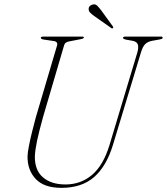

<svg xmlns="http://www.w3.org/2000/svg" viewBox="-20 -872 785 903"><path d="M495 -190 626 -625.5Q633 -650.5 627.8 -663.8Q622.5 -677 601.5 -680.5L573 -685.5Q558.5 -689 558.5 -693.5Q558.5 -700 571 -700H736Q745 -700 745 -695Q745 -692 742.8 -690.2Q740.5 -688.5 731 -686.5L695 -680Q675.5 -676.5 663.2 -664.8Q651 -653 642.5 -624L511.5 -191.5Q481 -90.5 422.8 -39.5Q364.5 11.5 269 11.5Q187 11.5 147.8 -30.5Q108.5 -72.5 109.5 -137.5Q110 -154.5 116 -185.5Q122 -216.5 131 -252.8Q140 -289 149 -322L248 -657Q254 -676 232.5 -679L185.5 -686Q172 -688 172 -694Q172 -700 186.5 -700H365.5Q374.5 -700 374.5 -695.5Q374.5 -690.5 358 -687.5L306.5 -677.5Q296.5 -676 290 -671.5Q283.5 -667 280.5 -655.5L182 -320Q163.5 -253.5 154.2 -209.5Q145 -165.5 144 -136.5Q143 -71.5 182 -38Q221 -4.5 288 -4.5Q360 -4.5 413 -49.5Q466 -94.5 495 -190ZM455.5 -824 511 -747.5Q514.5 -742.5 511 -740Q507 -736.5 503.5 -740L422.5 -797Q411.5 -805 404.2 -812.2Q397 -819.5 397 -828.5Q396.5 -846 417 -851Q428.5 -853.5 436.5 -845.8Q444.5 -838 455.5 -824Z"/></svg>

Font: Fraunces 72pt S000 Thin
Style: Italic
Weight: 100
Italic angle: -16°
Version: Version 1.000; ttfautohint (v1.8.3)